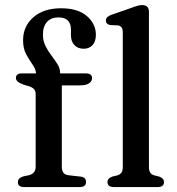

<svg xmlns="http://www.w3.org/2000/svg" viewBox="-20 -758 716 778"><path d="M230.5 -82Q230.5 -51 257 -48L305.5 -42.5Q328.5 -40.5 328.5 -20.5Q328.5 0 302.5 0H78Q52.5 0 52.5 -20Q52.5 -37 75.5 -43.5L97 -48Q124.5 -55 124.5 -82V-376.5Q124.5 -388.5 118.8 -395.8Q113 -403 97.5 -408.5L75.5 -415Q44.5 -426 44.5 -441.5Q44.5 -460.5 67.5 -460.5H126Q125 -478 112 -496.2Q99 -514.5 86.2 -537.8Q73.5 -561 73.5 -595Q73.5 -651.5 115.2 -688Q157 -724.5 227.5 -724.5Q295.5 -724.5 332 -693Q368.5 -661.5 368.5 -617Q368.5 -589.5 354.8 -575Q341 -560.5 319.5 -560.5Q295.5 -560.5 281.5 -575.2Q267.5 -590 267.5 -615.5V-637.5Q267.5 -687.5 216.5 -687.5Q187 -687.5 170.5 -669.2Q154 -651 154 -618Q154 -592 164.5 -571.2Q175 -550.5 188.8 -532.5Q202.5 -514.5 213 -497.8Q223.5 -481 223.5 -462.5V-460.5H328.5Q353 -460.5 353 -441.5Q353 -429 341 -420.5Q329 -412 302.5 -412H230.5ZM583.5 -709.5V-81.5Q583.5 -66 589 -58.2Q594.5 -50.5 605 -47.5L625 -42.5Q644.5 -35.5 644.5 -20.5Q644.5 0 618.5 0H441.5Q415.5 0 415.5 -20.5Q415.5 -35 435 -42.5L456 -47.5Q466.5 -51 472 -58.5Q477.5 -66 477.5 -81.5V-627.5Q477.5 -651.5 459 -655L426.5 -656.5Q409 -660 409 -675Q409 -690 431.5 -698L510.5 -725.5Q526 -731.5 536.8 -734.5Q547.5 -737.5 556 -737.5Q583.5 -737.5 583.5 -709.5Z"/></svg>

Font: Fraunces 9pt S050
Style: Regular
Weight: 400
Version: Version 1.000; ttfautohint (v1.8.3)